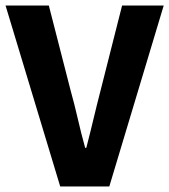

<svg xmlns="http://www.w3.org/2000/svg" viewBox="-27 -672 610 692"><path d="M190 0 -7 -652H149L227 -348Q242 -294 253.5 -243.5Q265 -193 280 -139H284Q298 -193 310 -243.5Q322 -294 336 -348L413 -652H563L367 0Z"/></svg>

Font: hySource Sans Pro
Style: Bold
Weight: 700
Designer: Paul D. Hunt
Foundry: Adobe Systems Incorporated
Version: Version 2.021;PS 2.000;hotconv 1.0.86;makeotf.lib2.5.63406